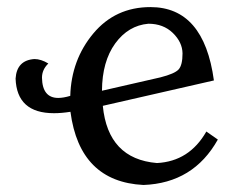

<svg xmlns="http://www.w3.org/2000/svg" viewBox="-20 -508 689 547"><path d="M270.5 -249.5 437 -287.6Q477.5 -297.9 488.8 -310.1Q500 -322.3 500 -356Q499.5 -387.7 472.4 -414.1Q445.3 -440.4 402.8 -440.4Q345.7 -435.5 308.3 -384.3Q271 -333 270.5 -249.5ZM388.7 19Q207 9.8 180.7 -189.5Q155.3 -185.5 133.8 -185.5Q27.8 -185.5 24.4 -284.2Q27.8 -336.4 78.1 -339.8Q96.7 -339.8 117.7 -327.1Q99.6 -309.6 99.6 -286.6Q100.6 -229 146 -229Q160.6 -229 180.2 -234.9Q183.1 -337.4 245.8 -412.6Q308.6 -487.8 408.7 -487.8Q561 -487.8 589.4 -278.8L272.9 -206.5Q287.6 -55.2 427.2 -43.5Q519.5 -48.3 567.9 -133.3L600.6 -110.4Q531.2 13.7 388.7 19Z"/></svg>

Font: Almanac
Style: Regular
Weight: 400
Designer: Eden's Almanac
Version: Version 3.501;March 28, 2021;FontCreator 13.0.0.2683 64-bit